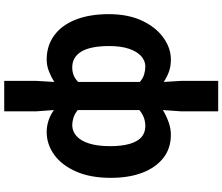

<svg xmlns="http://www.w3.org/2000/svg" viewBox="-92 -746 1053 909"><g transform="rotate(90 434.5 -291.5)"><path d="M363 215V62L368 -22Q346 -8 318.5 3Q291 14 262 14Q197 14 148.5 -21Q100 -56 73.5 -122Q47 -188 47 -280Q47 -371 77.5 -436.5Q108 -502 157.5 -538Q207 -574 262 -574Q295 -574 320.5 -564.5Q346 -555 368 -540L363 -621V-798H507V-621L501 -536Q527 -552 557.5 -563Q588 -574 618 -574Q682 -574 727.5 -538.5Q773 -503 797.5 -439.5Q822 -376 822 -289Q822 -193 792 -125Q762 -57 712.5 -21.5Q663 14 605 14Q578 14 551.5 5.5Q525 -3 501 -20L507 62V215ZM299 -107Q318 -107 334.5 -113Q351 -119 368 -135V-427Q351 -442 332 -447.5Q313 -453 295 -453Q268 -453 246 -433.5Q224 -414 211 -376Q198 -338 198 -282Q198 -194 224 -150.5Q250 -107 299 -107ZM572 -107Q601 -107 623.5 -126.5Q646 -146 659 -186Q672 -226 672 -287Q672 -340 661.5 -377.5Q651 -415 630 -434Q609 -453 577 -453Q558 -453 539.5 -447Q521 -441 501 -425V-133Q520 -118 538.5 -112.5Q557 -107 572 -107Z"/></g></svg>

Font: Farlight84_Sys_V01
Style: Bold
Weight: 700
Designer: Monotype Design Team, Nadine Chahine and Nizar Qandah
Foundry: Monotype Imaging Inc.
Version: Version 2.004;October 31, 2024;FontCreator 14.0.0.2814 64-bi